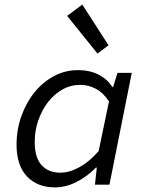

<svg xmlns="http://www.w3.org/2000/svg" viewBox="-20 -803 640 835"><path d="M219 12Q143 12 97.5 -35.5Q52 -83 52 -174Q52 -239 73 -298Q94 -357 130 -401.5Q166 -446 214.5 -472Q263 -498 319 -498Q371 -498 409.5 -478Q448 -458 468 -425H472L491 -486H553L456 0H393L401 -74H397Q359 -35 312.5 -11.5Q266 12 219 12ZM242 -52Q282 -52 325.5 -76Q369 -100 409 -146L454 -362Q429 -400 396.5 -417Q364 -434 329 -434Q287 -434 251 -413.5Q215 -393 188.5 -358.5Q162 -324 146.5 -279.5Q131 -235 131 -186Q131 -117 161 -84.5Q191 -52 242 -52ZM404 -570 272 -734 338 -783 452 -606Z"/></svg>

Font: Source Code Pro
Style: Italic
Weight: 400
Italic angle: -11°
Monospace: yes
Designer: Paul D. Hunt, Teo Tuominen
Foundry: Adobe Systems Incorporated
Version: Version 1.050;PS 1.000;hotconv 16.6.51;makeotf.lib2.5.65220